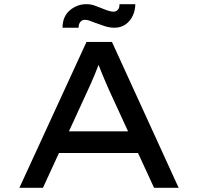

<svg xmlns="http://www.w3.org/2000/svg" viewBox="-20 -901 950 921"><path d="M73 0 395 -700H517L837 0H719L505 -465Q498 -481 489 -501.5Q480 -522 471 -544Q462 -566 453.5 -588Q445 -610 439 -630L468 -631Q460 -609 451.5 -586.5Q443 -564 434 -542.5Q425 -521 416 -500.5Q407 -480 398 -461L186 0ZM214 -167 256 -271H644L669 -167ZM529 -768Q506 -768 482.5 -775.5Q459 -783 438 -791Q421 -798 409 -802Q397 -806 387 -806Q374 -806 365.5 -796Q357 -786 357 -768H280Q280 -822 315 -851.5Q350 -881 394 -881Q415 -881 435 -874Q455 -867 474 -859Q488 -853 501.5 -849Q515 -845 524 -845Q538 -845 546 -855Q554 -865 553 -881H629Q629 -852 617 -826Q605 -800 582.5 -784Q560 -768 529 -768Z"/></svg>

Font: Lexend Peta
Style: Regular
Weight: 400
Designer: Bonnie Shaver-Troup, Thomas Jockin
Foundry: Lexend
Version: Version 1.007